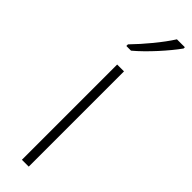

<svg xmlns="http://www.w3.org/2000/svg" viewBox="-266 -760 754 754"><g transform="rotate(45 111.0 -382.5)"><path d="M222 -758V-765H178C149 -719 99 -659 56 -615V-606H82C130 -646 190 -713 222 -758ZM120 0V-529H82V0Z"/></g></svg>

Font: Noto Sans Myanmar UI SemiCondensed ExtraLight
Style: Regular
Weight: 200
Width: 4
Designer: Monotype Design Team
Foundry: Monotype Imaging Inc.
Version: Version 2.103